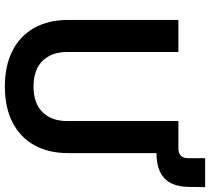

<svg xmlns="http://www.w3.org/2000/svg" viewBox="-57 -793 864 790"><g transform="rotate(90 375.0 -398.0)"><path d="M336 14Q250 14 188.5 -17.5Q127 -49 94.5 -107.5Q62 -166 62 -246V-700H194V-242Q194 -178 230.5 -141Q267 -104 336 -104Q405 -104 441.5 -141Q478 -178 478 -242V-700H610V-246Q610 -166 577.5 -107.5Q545 -49 483.5 -17.5Q422 14 336 14ZM582 -610V-700H591Q611 -700 621 -710.5Q631 -721 631 -742V-810H750L749 -742Q748 -675 713.5 -642.5Q679 -610 611 -610Z"/></g></svg>

Font: Space Grotesk Light
Style: Bold
Weight: 700
Version: Version 2.000